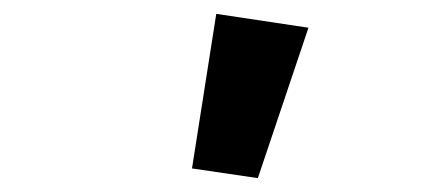

<svg xmlns="http://www.w3.org/2000/svg" viewBox="-20 -836 640 277"><path d="M352 -579 425 -796 292 -816 257 -593Z"/></svg>

Font: Braiins Sans
Style: Bold
Weight: 700
Designer: Mike Abbink, Paul van der Laan, Pieter van Rosmalen, Jiri Chlebus, Lubos Buracinsky
Foundry: Bold Monday, Sudetype
Version: Version 1.000;hotconv 1.0.109;makeotfexe 2.5.65596